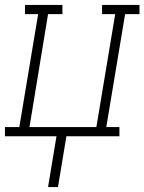

<svg xmlns="http://www.w3.org/2000/svg" viewBox="-54 -550 583 775"><path d="M140 205 174 0H-34V-37H24L100 -493H47V-530H198V-493H140L65 -37H335L411 -493H358V-530H509V-493H451L375 -37H428V0H214L180 205Z"/></svg>

Font: Iosevka Slab XLtObl
Style: Regular
Weight: 200
Italic angle: -9°
Monospace: yes
Designer: Belleve Invis
Foundry: Belleve Invis
Version: Version 11.1.1; ttfautohint (v1.8.3)